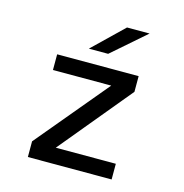

<svg xmlns="http://www.w3.org/2000/svg" viewBox="-105 -803 860 899"><g transform="rotate(15 325.0 -353.0)"><path d="M109.5 0V-76L400 -424H117.5V-500H512.5V-424L224.5 -76H515.5V0ZM347.5 -564H254L401 -706H510.5Z"/></g></svg>

Font: Trispace Thin
Style: Regular
Weight: 400
Version: Version 1.210